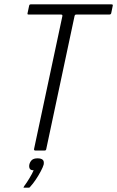

<svg xmlns="http://www.w3.org/2000/svg" viewBox="-20 -693 539 884"><path d="M142 0Q139 0 137.5 -2Q136 -4 137 -8L267 -618Q268 -622 266.5 -624Q265 -626 261 -626H113Q108 -626 107 -627.5Q106 -629 107 -633L114 -666Q115 -670 116.5 -671.5Q118 -673 123 -673H492Q497 -673 498.5 -671.5Q500 -670 499 -666L492 -632Q491 -629 489 -627.5Q487 -626 482 -626H332Q328 -626 326 -624.5Q324 -623 323 -618L193 -7Q192 0 186 0ZM181 65Q178 76 168 95Q158 114 145 133.5Q132 153 119 167Q116 171 114 171Q111 171 103 171Q95 171 89 171Q88 170 88.5 169Q89 168 92 163Q102 150 115 128.5Q128 107 135 91Q121 91 117 83.5Q113 76 115 65Q118 52 126.5 44Q135 36 153 36Q169 36 176.5 42.5Q184 49 181 65Z"/></svg>

Font: Glory Light
Style: Italic
Weight: 300
Italic angle: -12°
Version: Version 1.011